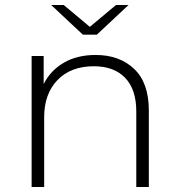

<svg xmlns="http://www.w3.org/2000/svg" viewBox="-20 -745 713 765"><path d="M106 0V-522H154V-410Q181 -464 234 -495Q287 -526 361 -526Q456 -526 514.5 -470.5Q573 -415 573 -305V0H523V-301Q523 -389 478.5 -435Q434 -481 354 -481Q262 -481 209 -426Q156 -371 156 -278V0ZM310 -607 184 -725H234L338 -638L442 -725H492L366 -607Z"/></svg>

Font: Montserrat Light
Style: Regular
Weight: 300
Designer: Julieta Ulanovsky
Foundry: Julieta Ulanovsky
Version: Version 9.000; ttfautohint (v1.8.4.7-5d5b)